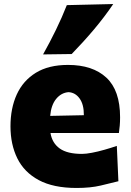

<svg xmlns="http://www.w3.org/2000/svg" viewBox="-20 -911 644 947"><path d="M357.9 16.1Q243.2 16.1 171.1 -22.7Q99.1 -61.5 65.4 -130.1Q31.7 -198.7 31.7 -288.1Q31.7 -377 62.7 -445.1Q93.8 -513.2 156.7 -552Q219.7 -590.8 315.4 -590.8Q437 -590.8 504.6 -528.1Q572.3 -465.3 572.3 -332.5Q572.3 -309.1 570.6 -290.8Q568.8 -272.5 566.4 -254.9H229Q237.3 -205.1 274.7 -178.5Q312 -151.9 384.3 -151.9Q403.8 -151.9 433.3 -157.5Q462.9 -163.1 495.4 -172.4Q527.8 -181.6 556.2 -191.4L564 -17.1Q526.9 -7.8 476.6 4.2Q426.3 16.1 357.9 16.1ZM393.6 -342.8Q394 -395.5 372.8 -425Q351.6 -454.6 317.9 -456.5Q282.2 -453.6 257.3 -423.6Q232.4 -393.6 227.5 -339.4ZM192.4 -642.6Q226.6 -703.6 256.1 -764.2Q285.6 -824.7 309.6 -885.7L538.6 -891.1Q495.6 -827.6 443.4 -765.6Q391.1 -703.6 333.5 -644.5Z"/></svg>

Font: Pinar DS4-ExtraBold
Style: Regular
Weight: 800
Designer: Amin Abedi
Version: Version 2.000